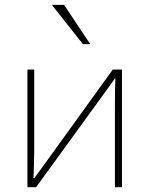

<svg xmlns="http://www.w3.org/2000/svg" viewBox="-20 -777 619 797"><path d="M93.8 0V-488.3H122.1V-156.2Q122.1 -134.8 121.1 -98.6Q120.1 -62.5 119.1 -38.1H123L179.7 -116.2L448.2 -488.3H486.3V0H457V-338.9Q457 -410.2 459 -451.2H457L409.2 -384.8L129.9 0ZM195.3 -756.8H246.1L354.5 -593.8H324.2Z"/></svg>

Font: Gothic A1 Thin
Style: Regular
Weight: 250
Designer: HanYang I&C Co.,Ltd.
Foundry: HanYang I&C Co.,Ltd.
Version: Version 2.50